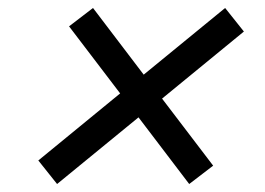

<svg xmlns="http://www.w3.org/2000/svg" viewBox="-20 -582 664 481"><path d="M544 -562 591 -503 386 -335 514 -167 454 -121 327 -288 123 -121 76 -180 281 -348 153 -516 213 -562 340 -395Z"/></svg>

Font: CBA Beacon Sans
Style: Italic
Weight: 400
Italic angle: -13°
Designer: Wei Huang
Foundry: Wei Huang
Version: Version 1.002